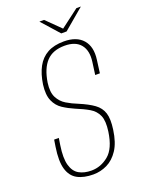

<svg xmlns="http://www.w3.org/2000/svg" viewBox="-137 -776 636 848"><g transform="rotate(-20 181.0 -352.0)"><path d="M152 6Q107 6 77.5 -10Q48 -26 37 -63.5Q26 -101 36 -166L41 -198H63L58 -166Q49 -107 58.5 -73.5Q68 -40 92 -26.5Q116 -13 150 -13Q194 -13 230.5 -43Q267 -73 278 -149Q285 -198 273.5 -224Q262 -250 236.5 -265Q211 -280 174 -295Q146 -307 121.5 -323Q97 -339 84.5 -367.5Q72 -396 78 -443Q85 -491 103 -524Q121 -557 152 -574Q183 -591 229 -591Q289 -591 318 -557.5Q347 -524 339 -465L331 -404Q326 -404 320 -404Q314 -404 309 -404L317 -463Q324 -514 300.5 -543Q277 -572 226 -572Q170 -572 140 -540Q110 -508 100 -444Q94 -401 107 -375.5Q120 -350 144 -335.5Q168 -321 196 -310Q239 -292 264.5 -273.5Q290 -255 299 -227Q308 -199 301 -150Q293 -92 270.5 -58Q248 -24 217 -9Q186 6 152 6ZM231 -628 158 -710H180L246 -645L332 -710H353L256 -628Z"/></g></svg>

Font: Alumni Sans Thin
Style: Italic
Weight: 100
Italic angle: -8°
Designer: Robert E. Leuschke
Foundry: Robert E. Leuschke
Version: Version 1.016